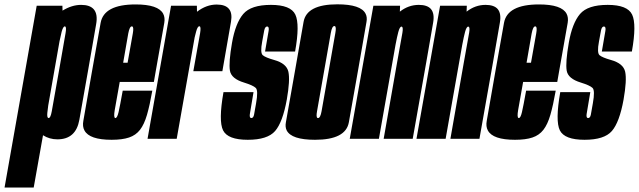

<svg xmlns="http://www.w3.org/2000/svg" viewBox="-102 -626 2881 866"><path d="M-81.5 220 63.5 -600H179.5L180 -578Q222 -604 264 -604Q303 -604 320.5 -584.5Q340 -562.5 331.5 -516Q316 -428 294 -301Q271.5 -174.5 256 -86Q240.5 2.5 157 2.5Q121 2.5 92 -16L50 220ZM115.5 -150Q112.5 -129.5 111.5 -117.5Q109.5 -96.5 115.5 -94Q116.5 -93.5 117.5 -93.5Q126 -93.5 131.5 -124Q137 -154.5 163 -301Q188.5 -444.5 193.5 -475.5Q198.5 -503.5 192 -506.5Q191 -507 190.5 -507Q182.5 -507 176 -482.5Q172 -467 166.5 -440Z M401.5 4.5Q301.5 4.5 279 -37.5Q269 -55.5 274 -81.5Q289 -167 312 -299Q337 -439 351.8 -522.5Q366.5 -606 509.5 -606Q612 -606 634 -564Q643 -547 639 -523Q624 -440.5 600 -302.5Q595.5 -278 592 -256.5H438Q420.5 -158.5 415.5 -129.5Q410 -97 417 -94Q417.5 -93.5 418.5 -93.5Q426.5 -93.5 432.8 -120.2Q439 -147 451.5 -217H585Q573.5 -151.5 561 -108.2Q548.5 -65 529.5 -40.5Q510.5 -16 480 -5.8Q449.5 4.5 401.5 4.5ZM453.5 -343H473.5Q491.5 -444 497 -475Q502 -503 495 -506.5Q494 -507 492.5 -507Q482.5 -507 476.5 -475Q471.5 -447.5 453.5 -343Z M770 -305Q795 -445 800.5 -476Q805 -504 799 -507Q798 -507.5 797 -507.5Q789 -507.5 782.5 -483Q779 -470 776 -457.5L695 0H563.5L669.5 -600H786L786.5 -573Q829 -605.5 875.5 -605.5Q914.5 -605.5 930.5 -586Q946.5 -567 940 -528.5Q927 -452 901 -305Z M1015.5 4.5Q925.5 4.5 904.2 -38Q883 -80.5 906 -210.5H1041.5Q1027.5 -130.5 1025 -112Q1023 -98 1028 -94.5Q1029.5 -93.5 1031.5 -93.5Q1041 -93.5 1044 -109.2Q1047 -125 1053 -160Q1063.5 -218 1051.5 -229.5Q1039.5 -241 999 -253.5Q941 -271 935 -307.5Q929 -344 944.5 -433Q960 -521.5 995 -562.8Q1030 -604 1120 -604Q1209.5 -604 1230.2 -560Q1251 -516 1229 -393.5H1093.5Q1106.5 -466 1109.5 -486.5Q1112 -502 1106.5 -505.5Q1105 -506.5 1103 -506.5Q1093.5 -506.5 1089.8 -488.8Q1086 -471 1080.5 -438Q1071 -387.5 1083.2 -377Q1095.5 -366.5 1134.5 -355.5Q1190.5 -340 1198.8 -302.2Q1207 -264.5 1191.5 -176.5Q1173 -74.5 1138.8 -35Q1104.5 4.5 1015.5 4.5Z M1319 4.5Q1212.5 4.5 1191 -38Q1183.5 -53.5 1187.5 -74.5Q1201.5 -153.5 1227.5 -300.5Q1253.5 -448 1267.2 -527.2Q1281 -606.5 1419.5 -606.5Q1526 -606.5 1547 -564Q1555 -548.5 1551 -527Q1537.5 -448 1511.5 -300.5Q1485.5 -153.5 1471.5 -74.5Q1457.5 4.5 1319 4.5ZM1332.5 -93.5Q1343 -93.5 1348.5 -124.8Q1354 -156 1379.5 -300.5Q1405 -445.5 1410.5 -477Q1415.5 -504.5 1408.5 -508Q1407 -508.5 1406 -508.5Q1395.5 -508.5 1390 -477Q1384.5 -445.5 1359 -300.5Q1333.5 -156 1328 -124.5Q1323 -97.5 1330 -94Q1331.5 -93.5 1332.5 -93.5Z M1475.5 0 1582 -600H1702.5L1701.5 -573.5Q1740.5 -604 1787 -604Q1825 -604 1841.5 -585.5Q1859 -565 1851.5 -523Q1837.5 -442.5 1820.5 -344.5L1759.5 0H1628.5L1689 -344Q1708 -450 1713 -478Q1717 -502.5 1711 -505.5Q1710 -506 1709 -506Q1701 -506 1694.5 -481.5Q1689 -461 1682 -424L1607 0Z M1776.5 0 1883 -600H2003.5L2002.5 -573.5Q2041.5 -604 2088 -604Q2126 -604 2142.5 -585.5Q2160 -565 2152.5 -523Q2138.5 -442.5 2121.5 -344.5L2060.5 0H1929.5L1990 -344Q2009 -450 2014 -478Q2018 -502.5 2012 -505.5Q2011 -506 2010 -506Q2002 -506 1995.5 -481.5Q1990 -461 1983 -424L1908 0Z M2221 4.5Q2121 4.5 2098.5 -37.5Q2088.5 -55.5 2093.5 -81.5Q2108.5 -167 2131.5 -299Q2156.5 -439 2171.2 -522.5Q2186 -606 2329 -606Q2431.5 -606 2453.5 -564Q2462.5 -547 2458.5 -523Q2443.5 -440.5 2419.5 -302.5Q2415 -278 2411.5 -256.5H2257.5Q2240 -158.5 2235 -129.5Q2229.5 -97 2236.5 -94Q2237 -93.5 2238 -93.5Q2246 -93.5 2252.2 -120.2Q2258.5 -147 2271 -217H2404.5Q2393 -151.5 2380.5 -108.2Q2368 -65 2349 -40.5Q2330 -16 2299.5 -5.8Q2269 4.5 2221 4.5ZM2273 -343H2293Q2311 -444 2316.5 -475Q2321.5 -503 2314.5 -506.5Q2313.5 -507 2312 -507Q2302 -507 2296 -475Q2291 -447.5 2273 -343Z M2534.5 4.5Q2444.5 4.5 2423.2 -38Q2402 -80.5 2425 -210.5H2560.5Q2546.5 -130.5 2544 -112Q2542 -98 2547 -94.5Q2548.5 -93.5 2550.5 -93.5Q2560 -93.5 2563 -109.2Q2566 -125 2572 -160Q2582.5 -218 2570.5 -229.5Q2558.5 -241 2518 -253.5Q2460 -271 2454 -307.5Q2448 -344 2463.5 -433Q2479 -521.5 2514 -562.8Q2549 -604 2639 -604Q2728.5 -604 2749.2 -560Q2770 -516 2748 -393.5H2612.5Q2625.5 -466 2628.5 -486.5Q2631 -502 2625.5 -505.5Q2624 -506.5 2622 -506.5Q2612.5 -506.5 2608.8 -488.8Q2605 -471 2599.5 -438Q2590 -387.5 2602.2 -377Q2614.5 -366.5 2653.5 -355.5Q2709.5 -340 2717.8 -302.2Q2726 -264.5 2710.5 -176.5Q2692 -74.5 2657.8 -35Q2623.5 4.5 2534.5 4.5Z"/></svg>

Font: Anybody UltraCondensed Regular
Style: Bold Italic
Weight: 700
Width: 1
Italic angle: -10°
Designer: Tyler Finck
Foundry: Etcetera Type Company
Version: Version 1.010; ttfautohint (v1.8.3) -l 8 -r 50 -G 200 -x 14 